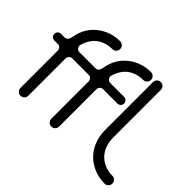

<svg xmlns="http://www.w3.org/2000/svg" viewBox="-159 -1106 1423 1423"><g transform="rotate(45 552.5 -394.0)"><path d="M114 -41C114 -30 118 -20 126 -12C134 -4 144 0 155 0C167 0 177 -4 184 -12C192 -20 196 -30 196 -41V-432C196 -441 199 -449 206 -457C214 -464 222 -467 231 -467H381C390 -467 398 -470 406 -477C413 -485 416 -493 416 -502C416 -511 413 -519 406 -527C398 -534 390 -537 381 -537H234C223 -537 215 -542 208 -552C201 -561 200 -571 203 -582C218 -631 242 -668 275 -691C310 -715 349 -726 392 -726C404 -726 414 -730 421 -738C429 -746 433 -756 433 -767C433 -778 429 -788 421 -796C413 -804 403 -808 392 -808C331 -808 270 -790 219 -751C168 -712 131 -657 119 -578C117 -567 113 -557 107 -549C100 -541 92 -537 81 -537H43C34 -537 26 -534 18 -527C11 -519 8 -511 8 -502C8 -493 11 -485 18 -477C26 -470 34 -467 43 -467H79C89 -467 97 -464 104 -457C111 -449 114 -441 114 -432ZM437 -41C437 -30 441 -20 449 -12C457 -4 467 0 478 0C490 0 500 -4 507 -12C515 -20 519 -30 519 -41V-432C519 -441 522 -449 529 -457C537 -464 545 -467 554 -467H704C713 -467 721 -470 729 -477C736 -485 739 -493 739 -502C739 -511 736 -519 729 -527C721 -534 713 -537 704 -537H557C546 -537 538 -542 531 -552C524 -561 523 -571 526 -582C541 -631 565 -668 598 -691C633 -715 672 -726 715 -726C727 -726 737 -730 744 -738C752 -746 756 -756 756 -767C756 -778 752 -788 744 -796C736 -804 726 -808 715 -808C654 -808 593 -790 542 -751C491 -712 454 -657 442 -578C440 -567 436 -557 430 -549C423 -541 415 -537 404 -537H366C357 -537 349 -534 341 -527C334 -519 331 -511 331 -502C331 -493 334 -485 341 -477C349 -470 357 -467 366 -467H402C412 -467 420 -464 427 -457C434 -449 437 -441 437 -432ZM778 -268C778 -73 920 20 1056 20C1079 20 1097 2 1097 -21C1097 -44 1079 -62 1056 -62C958 -62 860 -126 860 -268V-766C860 -789 842 -807 819 -807C796 -807 778 -789 778 -766Z"/></g></svg>

Font: Fabada
Style: Regular
Weight: 400
Designer: deFharo
Foundry: deFharo.com
Version: Version 4.000 2011 initial release